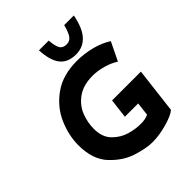

<svg xmlns="http://www.w3.org/2000/svg" viewBox="-262 -1128 1296 1296"><g transform="rotate(-45 386.0 -479.5)"><path d="M436 11Q380 11 295 -15Q210 -41 138.5 -116.5Q67 -192 67 -328Q67 -422 108 -516.5Q149 -611 238 -675Q327 -739 462 -739Q530 -739 598 -722Q666 -705 719 -671L655 -539Q617 -564 565.5 -578.5Q514 -593 468 -593Q377 -593 321 -552.5Q265 -512 242 -453Q219 -394 219 -333Q219 -253 263.5 -208.5Q308 -164 362.5 -148.5Q417 -133 459 -133Q510 -131 541 -147L552 -243H425L442 -382H717L678 -56Q650 -31 575.5 -10Q501 11 436 11ZM332 -970H425Q429 -916 443 -891Q457 -866 493 -866Q524 -866 541.5 -890.5Q559 -915 573 -970H665Q645 -867 601 -820Q557 -773 490 -773Q413 -773 375 -821Q337 -869 332 -970Z"/></g></svg>

Font: Josefin Sans
Style: Bold Italic
Weight: 700
Italic angle: -7°
Designer: Santiago Orozco
Foundry: Typemade
Version: Version 2.000